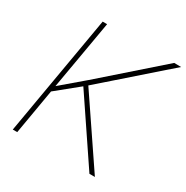

<svg xmlns="http://www.w3.org/2000/svg" viewBox="-163 -849 957 986"><g transform="rotate(30 316.0 -355.5)"><path d="M246.6 -373.5 116.2 -267.6 70.3 0H43.9L166.5 -710.9H192.9L122.1 -302.7L252.9 -414.1L590.8 -710.9L631.8 -710.4L266.6 -390.1L530.8 0H498.5Z"/></g></svg>

Font: Roboto Thin
Style: Italic
Weight: 250
Italic angle: -12°
Designer: Google
Version: Version 2.134; 2016